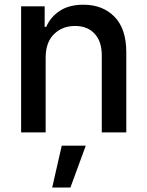

<svg xmlns="http://www.w3.org/2000/svg" viewBox="-20 -573 637 831"><path d="M177.6 -323.9V0H71.4V-545.5H173.3V-456.7H180Q198.9 -500 239.2 -526.3Q279.5 -552.6 340.9 -552.6Q424.7 -552.6 475.7 -500.4Q526.6 -448.2 526.6 -346.9V0H420.5V-334.2Q420.5 -393.5 389.6 -427Q358.7 -460.6 304.7 -460.6Q249.3 -460.6 213.4 -424.9Q177.6 -389.2 177.6 -323.9ZM206 238.6 247.2 57.5H351.2L284.8 238.6Z"/></svg>

Font: Inter Zeller Medium
Style: Regular
Weight: 500
Designer: Rasmus Andersson; Joe Bland
Foundry: zeller
Version: Version 3.015;git-dec3a8cb1